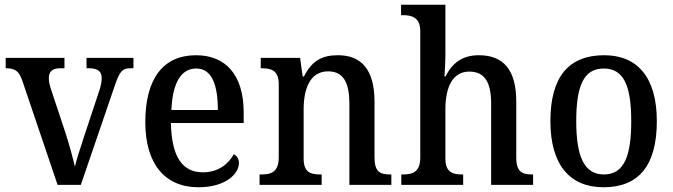

<svg xmlns="http://www.w3.org/2000/svg" viewBox="-20 -780 2840 810"><path d="M74 -440 223 0H321L463 -415C484 -478 496 -492 529 -492H543V-536H345V-492H357C391 -492 409 -479 409 -452C409 -435 406 -418 398 -395L335 -205C320 -158 302 -105 296 -77C288 -111 272 -172 256 -220L194 -407C189 -422 186 -437 186 -451C186 -478 201 -492 234 -492H252V-536H4V-492C43 -492 60 -481 74 -440Z M817 10C934 10 988 -48 988 -92C988 -111 978 -124 966 -129C944 -88 900 -53 836 -53C750 -53 704 -117 701 -261H1008V-306C1008 -464 932 -547 807 -547C671 -547 593 -452 593 -264C593 -91 674 10 817 10ZM899 -316H703C708 -429 743 -491 808 -491C874 -491 899 -422 899 -316Z M1075 0H1337V-44H1332C1291 -44 1261 -52 1261 -111V-318C1261 -402 1286 -479 1364 -479C1431 -479 1454 -428 1454 -342V0H1631V-44H1627C1585 -44 1560 -53 1560 -116V-351C1560 -488 1503 -547 1406 -547C1343 -547 1298 -528 1262 -457H1257L1246 -536H1080V-492H1084C1125 -492 1156 -483 1156 -424V-116C1156 -53 1123 -44 1082 -44H1075Z M1673 0H1934V-44H1931C1891 -44 1859 -52 1859 -111V-318C1859 -412 1889 -478 1960 -478C2028 -478 2052 -428 2052 -342V0H2229V-44H2226C2184 -44 2158 -53 2158 -116V-351C2158 -488 2102 -547 2000 -547C1932 -547 1888 -515 1860 -458H1855C1855 -462 1859 -512 1859 -550V-760H1672V-716H1681C1716 -716 1753 -707 1753 -649V-116C1753 -53 1720 -44 1679 -44H1673Z M2526 10C2674 10 2751 -81 2751 -269C2751 -456 2667 -547 2529 -547C2379 -547 2302 -456 2302 -269C2302 -81 2387 10 2526 10ZM2528 -44C2443 -44 2411 -122 2411 -269C2411 -417 2442 -491 2527 -491C2612 -491 2643 -417 2643 -269C2643 -122 2613 -44 2528 -44Z"/></svg>

Font: Noto Serif Tamil SemiCondensed Medium
Style: Regular
Weight: 500
Width: 4
Designer: Indian Type Foundry, Tom Grace, and the Monotype Design Team
Foundry: Monotype Imaging Inc.
Version: Version 2.004